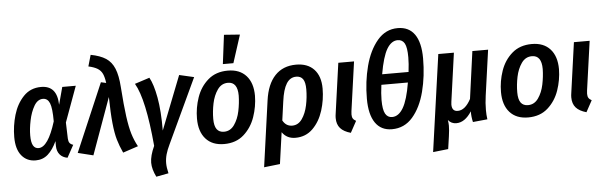

<svg xmlns="http://www.w3.org/2000/svg" viewBox="-58 -1035 4633 1471"><g transform="rotate(-5 2258.0 -300.0)"><path d="M396 -395 432 -529H536L436 -255L440 -131Q441 -109 449.5 -97.5Q458 -86 477 -80L425 15Q388 9 366.5 -16Q345 -41 344 -82V-120Q314 -55 275 -20.5Q236 14 181 14Q113 14 72.5 -35.5Q32 -85 32 -178Q32 -264 56.5 -347.5Q81 -431 134.5 -487Q188 -543 270 -543Q331 -543 362.5 -506.5Q394 -470 396 -395ZM155 -180Q155 -127 169 -102.5Q183 -78 211 -78Q284 -78 344 -272Q344 -374 328 -412.5Q312 -451 276 -451Q235 -451 208 -404.5Q181 -358 168 -294.5Q155 -231 155 -180Z M879 -488Q889 -346 900.5 -262Q912 -178 928 -125.5Q944 -73 970 -26L853 13Q828 -41 813.5 -91Q799 -141 791 -219Q783 -297 781 -421L624 14L506 -15L730 -539L770 -530Q764 -575 752 -601Q740 -627 715 -642.5Q690 -658 645 -668L670 -755Q743 -741 786 -713Q829 -685 851 -631.5Q873 -578 879 -488Z M1170 -129 1332 -542 1445 -516 1213 -20Q1193 21 1183.5 55Q1174 89 1174 123Q1174 155 1185 201L1090 219Q1060 159 1060 109Q1060 56 1094 -18Q1062 -380 989 -504L1103 -541Q1133 -488 1152 -384Q1171 -280 1170 -129Z M1439 -197Q1439 -280 1466.5 -359.5Q1494 -439 1554 -491Q1614 -543 1706 -543Q1797 -543 1847 -487.5Q1897 -432 1897 -333Q1896 -250 1868.5 -170.5Q1841 -91 1781.5 -38Q1722 15 1630 15Q1539 15 1489 -41Q1439 -97 1439 -197ZM1773 -345Q1773 -450 1699 -450Q1649 -450 1618.5 -406.5Q1588 -363 1575.5 -302.5Q1563 -242 1563 -184Q1563 -130 1581.5 -104.5Q1600 -79 1637 -79Q1686 -79 1716.5 -122.5Q1747 -166 1759.5 -226.5Q1772 -287 1773 -345ZM1823 -810 1754 -596H1673L1701 -819Z M2418 -343Q2418 -257 2392 -174.5Q2366 -92 2312 -38.5Q2258 15 2178 15Q2112 15 2076 -37L2042 205L1919 219L1990 -289Q2007 -413 2068.5 -478Q2130 -543 2231 -543Q2320 -543 2369 -490.5Q2418 -438 2418 -343ZM2293 -348Q2293 -402 2276 -426.5Q2259 -451 2224 -451Q2177 -451 2149 -406.5Q2121 -362 2109 -270L2089 -126Q2114 -80 2162 -80Q2208 -80 2237.5 -122Q2267 -164 2280 -225.5Q2293 -287 2293 -348Z M2623 -151Q2621 -131 2621 -126Q2621 -106 2628 -94.5Q2635 -83 2652 -74L2604 14Q2550 -1 2524 -30.5Q2498 -60 2498 -109Q2498 -125 2501 -143L2555 -529H2676Z M3205 -506Q3205 -370 3174.5 -251.5Q3144 -133 3080.5 -59.5Q3017 14 2921 14Q2837 14 2793 -50Q2749 -114 2749 -235Q2749 -367 2780 -485.5Q2811 -604 2874.5 -679Q2938 -754 3031 -754Q3117 -754 3161 -691Q3205 -628 3205 -506ZM2882 -412H3085Q3093 -476 3093 -524Q3093 -600 3076 -631Q3059 -662 3023 -662Q2974 -662 2939.5 -604Q2905 -546 2882 -412ZM2869 -332Q2860 -264 2860 -216Q2860 -142 2877.5 -110.5Q2895 -79 2930 -79Q2980 -79 3015.5 -139Q3051 -199 3073 -332Z M3650 -70Q3650 -31 3655 2L3543 13Q3533 -30 3534 -70Q3482 11 3416 11Q3377 11 3353 -19Q3357 5 3357 25Q3357 58 3350 106L3336 203L3219 216L3324 -529H3444L3392 -157Q3390 -141 3390 -135Q3390 -82 3435 -82Q3492 -82 3536 -165L3586 -529H3707L3658 -179Q3650 -123 3650 -70Z M3777 -197Q3777 -280 3804.5 -359.5Q3832 -439 3892 -491Q3952 -543 4044 -543Q4135 -543 4185 -487.5Q4235 -432 4235 -333Q4234 -250 4206.5 -170.5Q4179 -91 4119.5 -38Q4060 15 3968 15Q3877 15 3827 -41Q3777 -97 3777 -197ZM4111 -345Q4111 -450 4037 -450Q3987 -450 3956.5 -406.5Q3926 -363 3913.5 -302.5Q3901 -242 3901 -184Q3901 -130 3919.5 -104.5Q3938 -79 3975 -79Q4024 -79 4054.5 -122.5Q4085 -166 4097.5 -226.5Q4110 -287 4111 -345Z M4435 -151Q4433 -131 4433 -126Q4433 -106 4440 -94.5Q4447 -83 4464 -74L4416 14Q4362 -1 4336 -30.5Q4310 -60 4310 -109Q4310 -125 4313 -143L4367 -529H4488Z"/></g></svg>

Font: Fira Sans Condensed Medium
Style: Italic
Weight: 500
Width: 3
Italic angle: -8°
Designer: bBox Type GmbH & Carrois Corporate GbR & Edenspiekermann AG
Foundry: bBox Type GmbH & Carrois Corporate GbR & Edenspiekermann AG
Version: Version 4.301